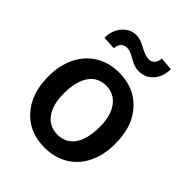

<svg xmlns="http://www.w3.org/2000/svg" viewBox="-212 -864 993 993"><g transform="rotate(45 284.5 -367.5)"><path d="M387.7 -745.1C387.7 -714.4 367.7 -694.3 342.8 -694.3C325.7 -694.3 304.2 -701.7 278.3 -716.3C252 -731 229.5 -738.3 210.9 -738.3C180.2 -738.3 154.3 -726.1 133.8 -701.7C112.8 -677.2 102.5 -647 102.5 -611.3L175.3 -607.4C175.3 -637.2 194.8 -657.7 219.7 -657.7C228 -657.7 235.8 -656.7 243.2 -654.8C250 -652.8 262.2 -647 279.3 -637.2C296.4 -627.4 309.6 -621.1 318.8 -618.7C328.1 -615.7 338.9 -614.3 351.6 -614.3C382.8 -614.3 408.7 -626 429.7 -649.9C450.2 -673.8 460.4 -703.6 460.4 -739.3ZM38.6 -263.2C38.6 -180.7 61 -114.3 106 -64.9C150.4 -15.1 210 9.8 284.7 9.8C333.5 9.8 376.5 -1.5 414.1 -23.9C451.2 -46.4 480 -78.1 500 -119.1C520 -160.2 529.8 -206.5 529.8 -258.8L529.3 -286.6C525.9 -362.3 502 -423.3 457.5 -469.2C413.1 -515.1 355 -538.1 283.7 -538.1C235.4 -538.1 192.9 -526.9 155.8 -504.9C118.7 -482.4 89.8 -450.7 69.3 -409.2C48.8 -367.7 38.6 -320.8 38.6 -269ZM157.2 -258.8C157.2 -381.3 206.1 -442.9 283.7 -442.9C323.2 -442.9 354.5 -427.2 377.4 -396C400.4 -364.7 411.6 -322.3 411.6 -269C411.6 -148.4 364.7 -85 284.7 -85C244.6 -85 213.4 -100.6 190.9 -131.3C168.5 -162.1 157.2 -204.6 157.2 -258.8Z"/></g></svg>

Font: Roboto Medium
Style: Regular
Weight: 500
Designer: Google
Version: Version 2.137; 2017